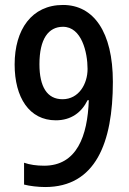

<svg xmlns="http://www.w3.org/2000/svg" viewBox="-20 -744 521 774"><path d="M435 -414C435 -616 357 -724 234 -724C108 -724 39 -625 39 -484C39 -351 98 -259 205 -259C267 -259 309 -291 333 -340H338C333 -196 290 -76 158 -76C127 -76 100 -80 77 -88V0C99 6 135 10 162 10C365 10 435 -168 435 -414ZM234 -636C309 -636 333 -533 333 -466C333 -406 298 -344 232 -344C170 -344 139 -394 139 -485C139 -587 175 -636 234 -636Z"/></svg>

Font: Noto Sans Khmer UI Condensed Medium
Style: Regular
Weight: 500
Width: 3
Designer: Danh Hong and the Monotype Design Team
Foundry: Monotype Imaging Inc.
Version: Version 2.002